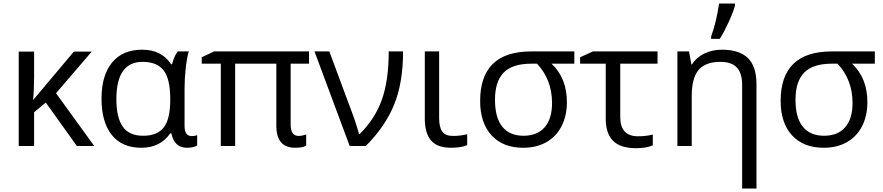

<svg xmlns="http://www.w3.org/2000/svg" viewBox="-20 -826 4992 1086"><path d="M172.9 0H85.9V-534.2H172.9V-396Q172.9 -314.9 167 -259.8L397.9 -534.2H499L296.9 -298.8L513.2 0H415L238.8 -246.1L172.9 -190.9Z M947.3 -462.9H953.1Q964.8 -507.8 984.9 -535.2H1047.9Q1037.6 -502.9 1030.8 -442.9Q1023.9 -382.8 1023.9 -326.2V-111.8Q1023.9 -56.2 1064.9 -56.2Q1079.1 -56.2 1095.2 -61V-2.9Q1072.8 9.8 1037.1 9.8Q966.3 9.8 949.2 -71.8H942.9Q886.7 9.8 778.8 9.8Q670.4 9.8 612.3 -62.7Q554.2 -135.3 554.2 -267.6Q554.2 -399.9 614 -472.4Q673.8 -544.9 784.2 -544.9Q894.5 -544.9 947.3 -462.9ZM942.9 -259.8V-267.1Q942.9 -378.9 905.8 -427.5Q868.7 -476.1 786.1 -476.1Q638.2 -476.1 638.2 -265.1Q638.2 -161.6 674.1 -109.9Q710 -58.1 790 -58.1Q870.1 -58.1 906.5 -105.7Q942.9 -153.3 942.9 -259.8Z M1624 -120.1Q1624 -57.1 1669.9 -57.1Q1688.5 -57.1 1711.9 -65.9V-2Q1690.9 9.8 1649.9 9.8Q1543 9.8 1543 -113.8V-465.8H1310.1V0H1229V-465.8H1121.1V-502L1190.9 -535.2H1728V-465.8H1624Z M2178.7 -535.2H2259.8Q2259.8 -357.9 2209.2 -233.9Q2158.7 -109.9 2048.8 0H1958L1758.8 -535.2H1842.8L1949.7 -247.1Q1993.7 -133.3 2010.7 -67.9H2014.6Q2101.1 -153.3 2139.9 -262Q2178.7 -370.6 2178.7 -535.2Z M2382.8 -154.8V-535.2H2463.9V-157.2Q2463.9 -106.4 2481.7 -81.8Q2499.5 -57.1 2542 -57.1Q2584.5 -57.1 2622.6 -66.9V-4.9Q2587.4 9.8 2531.7 9.8Q2453.6 9.8 2418.2 -31.2Q2382.8 -72.3 2382.8 -154.8Z M3102.5 -243.2Q3102.5 -375 3017.6 -465.8H2985.8Q2877.4 -465.8 2828.6 -415Q2779.8 -364.3 2779.8 -262.2Q2779.8 -160.2 2821.3 -109.1Q2862.8 -58.1 2940.9 -58.1Q3019 -58.1 3060.8 -106.2Q3102.5 -154.3 3102.5 -243.2ZM3186.5 -248Q3186.5 -171.4 3156.5 -112.5Q3126.5 -53.7 3070.6 -22Q3014.6 9.8 2939.5 9.8Q2824.7 9.8 2760.3 -60.5Q2695.8 -130.9 2695.8 -254.9Q2695.8 -535.2 2984.9 -535.2H3228.5V-465.8H3099.6Q3186.5 -384.3 3186.5 -248Z M3577.6 12.2Q3489.3 12.2 3447.8 -29.3Q3406.2 -70.8 3406.2 -153.8V-465.8H3261.2V-502L3333.5 -535.2H3699.2V-465.8H3488.3V-164.1Q3488.3 -55.2 3588.4 -55.2Q3634.8 -55.2 3672.4 -64.9V-3.9Q3634.8 12.2 3577.6 12.2Z M4177.7 240.2V-346.2Q4177.7 -411.6 4147.9 -443.8Q4118.2 -476.1 4054.7 -476.1Q3970.7 -476.1 3931.6 -430.7Q3892.6 -385.3 3892.6 -280.8V0H3811.5V-535.2H3877.4L3890.6 -461.9H3894.5Q3919.4 -502 3964.4 -523.4Q4009.3 -544.9 4064.5 -544.9Q4161.1 -544.9 4210 -498Q4258.8 -451.2 4258.8 -349.1V240.2ZM4137.2 -806.2V-794.9Q4127.9 -758.8 4101.6 -701.2Q4075.2 -643.6 4051.3 -606H4002.4V-620.1Q4031.2 -697.8 4047.4 -806.2Z M4802.2 -243.2Q4802.2 -375 4717.3 -465.8H4685.5Q4577.1 -465.8 4528.3 -415Q4479.5 -364.3 4479.5 -262.2Q4479.5 -160.2 4521 -109.1Q4562.5 -58.1 4640.6 -58.1Q4718.8 -58.1 4760.5 -106.2Q4802.2 -154.3 4802.2 -243.2ZM4886.2 -248Q4886.2 -171.4 4856.2 -112.5Q4826.2 -53.7 4770.3 -22Q4714.4 9.8 4639.2 9.8Q4524.4 9.8 4460 -60.5Q4395.5 -130.9 4395.5 -254.9Q4395.5 -535.2 4684.6 -535.2H4928.2V-465.8H4799.3Q4886.2 -384.3 4886.2 -248Z"/></svg>

Font: OpenSans
Style: Regular
Weight: 400
Foundry: Ascender Corporation
Version: Version 1.10